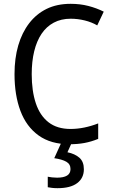

<svg xmlns="http://www.w3.org/2000/svg" viewBox="-20 -745 603 1005"><path d="M344 10Q246 10 182 -36Q118 -82 87 -164.5Q56 -247 56 -357Q56 -440 75.5 -507Q95 -574 132.5 -623Q170 -672 224 -698.5Q278 -725 350 -725Q399 -725 442 -714Q485 -703 523 -684L489 -612Q460 -629 423.5 -638Q387 -647 350 -647Q300 -647 261.5 -626.5Q223 -606 197.5 -568Q172 -530 159 -476.5Q146 -423 146 -357Q146 -269 167.5 -204.5Q189 -140 234 -105Q279 -70 349 -70Q385 -70 421.5 -77.5Q458 -85 494 -99V-18Q457 -3 421.5 3.5Q386 10 344 10ZM281 240Q266 240 252.5 238.5Q239 237 230 235V180Q239 182 252.5 183.5Q266 185 279 185Q313 185 331 174Q349 163 349 140Q349 114 327 101.5Q305 89 264 83L303 -3H358L333 52Q372 60 395.5 80.5Q419 101 419 141Q419 187 384 213.5Q349 240 281 240Z"/></svg>

Font: Noto Sans Mono SemiCondensed
Style: Regular
Weight: 400
Width: 4
Designer: Monotype Design Team
Foundry: Monotype Imaging Inc.
Version: Version 2.010